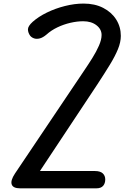

<svg xmlns="http://www.w3.org/2000/svg" viewBox="-20 -1028 688 1048"><path d="M554.5 -48.5Q554.5 -27 542.8 -13.5Q531 0 505.5 0H90.5Q51.5 0 44 -21.2Q36.5 -42.5 61.5 -80.5L438.5 -641.5Q462 -676 484 -711.2Q506 -746.5 520.2 -779Q534.5 -811.5 534.5 -837Q534.5 -868.5 506.5 -890.2Q478.5 -912 434 -912Q401 -912 364.2 -903.5Q327.5 -895 293.5 -878.8Q259.5 -862.5 234 -839.5Q214 -822.5 196.8 -818.2Q179.5 -814 166.2 -818.5Q153 -823 145 -832.5Q133 -849 132.5 -867Q132 -885 158.5 -909Q190 -937 236 -959.5Q282 -982 334.5 -995.2Q387 -1008.5 436 -1008.5Q497.5 -1008.5 543.2 -985Q589 -961.5 614.2 -921.5Q639.5 -881.5 639.5 -832Q639.5 -798 624 -760Q608.5 -722 580 -675.2Q551.5 -628.5 512.5 -569L198 -94.5H498Q527 -94.5 540.8 -81.8Q554.5 -69 554.5 -48.5Z"/></svg>

Font: Edu SA Hand Medium
Style: Regular
Weight: 500
Designer: Tina and Corey Anderson, Eben Sorkin, Mirko Velimirovic
Foundry: Google for Education
Version: Version 2.000